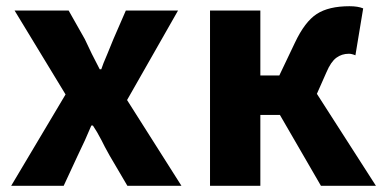

<svg xmlns="http://www.w3.org/2000/svg" viewBox="-20 -598 1238 618"><path d="M191 -294 27 -564H201L253 -472Q274 -426 301 -375H306Q311 -391 325 -423L345 -472L385 -564H553L389 -276L564 0H390L333 -97Q315 -129 307 -146Q292 -175 279 -194H274Q255 -148 230 -97L185 0H16Z M656 -564H818V-355H879L929 -460Q961 -528 999.5 -553Q1038 -578 1105 -578Q1132 -578 1149 -571L1124 -420Q1112 -425 1103 -425Q1080 -425 1062.5 -412Q1045 -399 1031 -366L1000 -296L1190 0H1013L881 -228H818V0H656Z"/></svg>

Font: Merged Yaku Han JP ExtraBold
Style: Regular
Weight: 800
Designer: Ryoko NISHIZUKA 西塚涼子 (kana, bopomofo & ideographs); Paul D. Hunt (Latin, Greek & Cyrillic); Sandoll Communications 산돌커뮤니
Foundry: Adobe
Version: Version 2.004